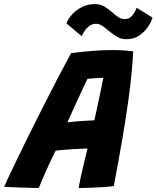

<svg xmlns="http://www.w3.org/2000/svg" viewBox="-72 -913 766 940"><path d="M118 7.5Q101.5 7.5 69 6.5Q36.5 5.5 2.8 4.2Q-31 3 -51.5 1.5Q-35.5 -35.5 -6.2 -96.5Q23 -157.5 59.5 -231.5Q96 -305.5 135 -382.5Q174 -459.5 210.5 -529.8Q247 -600 276 -653Q328.5 -659.5 379.2 -663.8Q430 -668 477 -668Q530 -668 580 -661.5Q578 -617.5 572.8 -560.5Q567.5 -503.5 557 -426.2Q546.5 -349 529 -244.8Q511.5 -140.5 485 -2Q467.5 0.5 436.5 2.8Q405.5 5 371.8 6.2Q338 7.5 312.5 7.5Q317 -16.5 324.5 -51Q332 -85.5 340.8 -121.8Q349.5 -158 356.5 -186Q330 -185.5 297.2 -183.5Q264.5 -181.5 237.2 -179.2Q210 -177 200 -175Q174.5 -123.5 152 -73Q129.5 -22.5 118 7.5ZM258 -314Q270 -316 295 -318Q320 -320 346.8 -321.8Q373.5 -323.5 390 -324Q392.5 -334.5 398.8 -363.8Q405 -393 412.5 -427.8Q420 -462.5 426 -491.8Q432 -521 433.5 -532Q425 -532 409 -531Q393 -530 377.5 -529Q362 -528 356 -527Q349 -512.5 337 -486.5Q325 -460.5 310.5 -429.5Q296 -398.5 282.2 -368Q268.5 -337.5 258 -314ZM253.5 -798.5Q261.5 -821.5 281.5 -843Q301.5 -864.5 330 -878.8Q358.5 -893 391 -893Q420 -893 440.2 -880.2Q460.5 -867.5 477.5 -852.5Q492 -839.5 506.5 -829.5Q521 -819.5 539 -819.5Q561 -819.5 575.5 -836.8Q590 -854 597 -875L674.5 -827Q671 -811.5 655.5 -786.2Q640 -761 612.5 -741Q585 -721 546.5 -721Q519.5 -721 497.8 -735Q476 -749 457.5 -764.5Q442.5 -777.5 428 -787Q413.5 -796.5 399 -796.5Q379 -796.5 365 -785.8Q351 -775 341.8 -760.8Q332.5 -746.5 328 -736Z"/></svg>

Font: Grandstander
Style: Bold Italic
Weight: 700
Italic angle: -15°
Designer: Tyler Finck
Foundry: Etcetera Type Co
Version: Version 1.200; ttfautohint (v1.8.3)